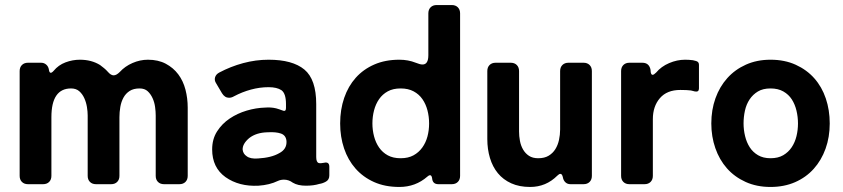

<svg xmlns="http://www.w3.org/2000/svg" viewBox="-20 -731 3347 762"><path d="M58 -33V-449Q58 -464 67 -473Q76 -482 91 -482H143Q155 -482 163.5 -474.5Q172 -467 174 -455Q177 -432 193 -450Q212 -473 240 -483.5Q268 -494 297 -494Q343 -494 377 -473Q385 -467 393 -460.5Q401 -454 408 -446Q420 -432 431 -432Q442 -432 455 -445Q476 -468 506 -481Q536 -494 567 -494Q608 -494 638 -478Q668 -462 687.5 -436Q707 -410 716 -375.5Q725 -341 725 -304V-33Q725 -18 716 -9Q707 0 692 0H631Q616 0 607 -9Q598 -18 598 -33V-273Q598 -288 595.5 -306.5Q593 -325 585.5 -341.5Q578 -358 566 -369Q554 -380 534 -380Q510 -380 494.5 -370Q479 -360 470 -343.5Q461 -327 457.5 -306.5Q454 -286 454 -266V-33Q454 -18 445 -9Q436 0 421 0H361Q346 0 337 -9Q328 -18 328 -33V-273Q328 -288 325 -306.5Q322 -325 314.5 -341.5Q307 -358 294.5 -369Q282 -380 262 -380Q184 -380 184 -266V-33Q184 -18 175 -9Q166 0 151 0H91Q76 0 67 -9Q58 -18 58 -33Z M1006 6Q929 10 875 -28Q822 -66 822 -138Q822 -179 841.5 -209.5Q861 -240 891.5 -260.5Q922 -281 959 -292Q996 -303 1032 -304Q1055 -306 1076 -301Q1083 -299 1089 -297Q1095 -295 1100 -293Q1115 -286 1115 -302V-318Q1115 -360 1097 -373Q1079 -385 1046 -385Q1011 -385 976 -375.5Q941 -366 909 -349Q899 -343 889 -343Q872 -343 861 -361L838 -400Q830 -412 833.5 -424Q837 -436 850 -443Q895 -467 945 -480.5Q995 -494 1046 -494Q1141 -494 1188 -455Q1235 -416 1235 -318V-108Q1235 -87 1245 -84Q1252 -82 1266 -85Q1287 -90 1287 -69V-35Q1287 -18 1274 -10.5Q1261 -3 1247 -1Q1225 6 1194 6Q1162 6 1142 -6Q1126 -18 1107 -18Q1094 -18 1083 -13Q1050 3 1006 6ZM1003 -102Q1057 -105 1088 -123Q1119 -139 1117 -171Q1115 -194 1095 -201Q1075 -208 1042 -206Q997 -205 969 -183Q942 -160 943 -137Q945 -120 959 -111Q973 -100 1003 -102Z M1565 11Q1508 11 1464.5 -8.5Q1421 -28 1391 -62Q1361 -96 1345.5 -142Q1330 -188 1330 -241Q1330 -296 1346 -342.5Q1362 -389 1392 -422.5Q1422 -456 1465.5 -475Q1509 -494 1565 -494Q1600 -494 1630 -482Q1638 -479 1644.5 -477Q1651 -475 1657 -475Q1680 -475 1680 -512V-678Q1680 -693 1689 -702Q1698 -711 1713 -711H1773Q1788 -711 1797 -702Q1806 -693 1806 -678V-33Q1806 -18 1797 -9Q1788 0 1773 0H1720Q1697 0 1695 -23Q1692 -44 1676 -30Q1629 11 1565 11ZM1570 -103Q1600 -103 1621 -114.5Q1642 -126 1656 -145.5Q1670 -165 1676.5 -189.5Q1683 -214 1683 -241Q1683 -268 1676.5 -293Q1670 -318 1656.5 -337.5Q1643 -357 1621.5 -368.5Q1600 -380 1570 -380Q1540 -380 1519 -368.5Q1498 -357 1484.5 -337.5Q1471 -318 1464.5 -293Q1458 -268 1458 -241Q1458 -215 1464.5 -190Q1471 -165 1484.5 -145.5Q1498 -126 1519 -114.5Q1540 -103 1570 -103Z M2084 11Q2041 11 2009 -3.5Q1977 -18 1956 -43.5Q1935 -69 1924.5 -104Q1914 -139 1914 -179V-449Q1914 -464 1923 -473Q1932 -482 1947 -482H2007Q2022 -482 2031 -473Q2040 -464 2040 -449V-209Q2040 -191 2043.5 -172Q2047 -153 2056 -137.5Q2065 -122 2079.5 -112.5Q2094 -103 2116 -103Q2141 -103 2157.5 -113Q2174 -123 2184 -139Q2194 -155 2198.5 -175.5Q2203 -196 2203 -217V-449Q2203 -464 2212 -473Q2221 -482 2236 -482H2296Q2311 -482 2320 -473Q2329 -464 2329 -449V-33Q2329 -18 2320 -9Q2311 0 2296 0H2244Q2232 0 2224 -7.5Q2216 -15 2214 -27Q2211 -41 2204 -41Q2199 -41 2192 -34Q2147 11 2084 11Z M2445 -33V-449Q2445 -464 2454 -473Q2463 -482 2478 -482H2529Q2557 -482 2562 -453V-450Q2563 -434 2570 -434Q2575 -434 2584 -443Q2604 -467 2635.5 -480.5Q2667 -494 2699 -494Q2707 -494 2715 -493.5Q2723 -493 2730 -492L2742 -489Q2754 -486 2754 -474V-380Q2754 -365 2738 -368Q2732 -370 2722 -372Q2714 -373 2703.5 -373.5Q2693 -374 2680 -374Q2627 -374 2599 -341.5Q2571 -309 2571 -258V-33Q2571 -18 2562 -9Q2553 0 2538 0H2478Q2463 0 2454 -9Q2445 -18 2445 -33Z M3038 11Q2983 11 2939 -9Q2895 -29 2865 -63Q2835 -97 2819 -143Q2803 -189 2803 -241Q2803 -295 2819.5 -341Q2836 -387 2866.5 -421Q2897 -455 2940.5 -474.5Q2984 -494 3038 -494Q3094 -494 3138 -474Q3182 -454 3212 -420Q3242 -386 3257.5 -340Q3273 -294 3273 -241Q3273 -187 3256.5 -141Q3240 -95 3209.5 -61Q3179 -27 3135.5 -8Q3092 11 3038 11ZM3038 -103Q3068 -103 3088.5 -115Q3109 -127 3122 -146.5Q3135 -166 3141 -190.5Q3147 -215 3147 -241Q3147 -267 3141 -292Q3135 -317 3122.5 -336.5Q3110 -356 3089 -368Q3068 -380 3038 -380Q3008 -380 2988 -368Q2968 -356 2955 -336.5Q2942 -317 2936.5 -292Q2931 -267 2931 -241Q2931 -216 2937 -191Q2943 -166 2955.5 -146.5Q2968 -127 2988.5 -115Q3009 -103 3038 -103Z"/></svg>

Font: Higure Gothic Black
Style: Regular
Weight: 900
Designer: Yoshimichi Ohira
Foundry: Positype
Version: Version 1.000